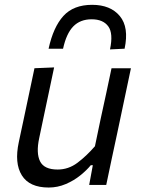

<svg xmlns="http://www.w3.org/2000/svg" viewBox="-20 -786 598 816"><path d="M187 11Q105 11 72.8 -40.8Q40.5 -92.5 60 -182.5Q64.5 -203.5 68.8 -224Q73 -244.5 79 -271.5Q92.5 -336.5 103.8 -388.8Q115 -441 126.5 -496L210 -499.5Q198.5 -444.5 187.2 -391.5Q176 -338.5 163.5 -279.5L146.5 -198.5Q133 -135.5 150.2 -100.5Q167.5 -65.5 225 -65.5Q271 -65.5 309.2 -94.2Q347.5 -123 383.5 -164.5L407.5 -279.5Q420.5 -338 431.5 -389.8Q442.5 -441.5 454 -496H536.5Q525 -441 513.8 -388.5Q502.5 -336 489 -271L478 -219Q464.5 -157.5 453.8 -106.2Q443 -55 431.5 0H359L374.5 -84H366Q348.5 -62.5 321.2 -40.5Q294 -18.5 259.5 -3.8Q225 11 187 11ZM447.5 -576Q462 -644.5 440 -674.2Q418 -704 369.5 -704Q321 -704 291.5 -673.8Q262 -643.5 248 -579H186.5Q206.5 -671 249.5 -718.2Q292.5 -765.5 371.5 -765.5Q449.5 -765.5 489.2 -717.8Q529 -670 509.5 -579Z"/></svg>

Font: Commissioner
Style: Italic
Weight: 400
Italic angle: -12°
Designer: Kostas Bartsokas
Foundry: Kostas Bartsokas
Version: Version 1.000; ttfautohint (v1.8.3)